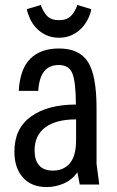

<svg xmlns="http://www.w3.org/2000/svg" viewBox="-20 -745 474 775"><path d="M55.7 -378.3H134.4Q138 -432.6 158.7 -457.6Q179.4 -482.6 217.3 -482.6Q258.1 -482.6 272 -449.1Q285.9 -415.6 286.4 -323Q172.7 -323 105.4 -274.9Q38.1 -226.7 38.1 -133Q38.1 -67 72.5 -28.5Q106.9 10 168.3 10Q204.3 10 237.4 -4.4Q270.6 -18.9 292.4 -49.4L302 0H380.7L369.7 -83.9V-307.7Q369.7 -440.4 335.1 -494.9Q300.4 -549.3 218.1 -549.3Q143.9 -549.3 102.3 -507.9Q60.7 -466.6 55.7 -378.3ZM287.1 -263.1V-179.4Q287.1 -115.3 261.9 -85.9Q236.7 -56.4 193.6 -56.4Q156.3 -56.4 137.9 -77.6Q119.6 -98.7 119.6 -137.7Q119.6 -198.9 162.9 -231Q206.3 -263.1 287.1 -263.1ZM218.3 -592.7Q247.1 -592.7 269.9 -603.4Q292.7 -614.1 308.7 -630.8Q324.7 -647.4 334.9 -667.9Q345.1 -688.3 348.6 -708L292.3 -724.9Q283 -697.9 266.4 -680.7Q249.7 -663.6 218.1 -663.6Q186.3 -663.6 170.1 -680.7Q154 -697.9 144.7 -724.9L88.1 -708Q92.3 -688.3 102 -667.7Q111.7 -647.1 127.6 -630.6Q143.4 -614.1 166.2 -603.4Q189 -592.7 218.3 -592.7Z"/></svg>

Font: Secuela Black
Style: Regular
Weight: 900
Designer: Fernando Haro
Foundry: deFharo
Version: Version 1.704